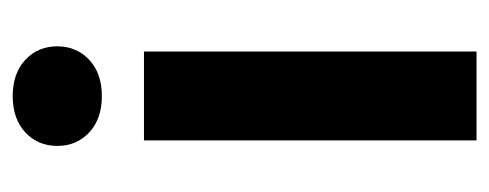

<svg xmlns="http://www.w3.org/2000/svg" viewBox="-256 -521 777 305"><g transform="rotate(-90 132.5 -368.5)"><path d="M53.2 -666Q53.2 -696.8 74.7 -716.8Q96.2 -736.8 132.3 -736.8Q168.5 -736.8 189.9 -716.8Q211.4 -696.8 211.4 -666Q211.4 -635.3 189.9 -615.2Q168.5 -595.2 132.3 -595.2Q96.2 -595.2 74.7 -615.2Q53.2 -635.3 53.2 -666ZM203.1 -528.3V0H62V-528.3Z"/></g></svg>

Font: Vazirmatn RD FD
Style: Bold
Weight: 700
Designer: Saber Rastikerdar
Foundry: Saber Rastikerdar
Version: Version 33.003